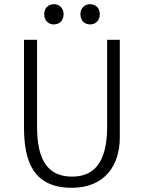

<svg xmlns="http://www.w3.org/2000/svg" viewBox="-20 -879 682 912"><path d="M94 -690V-274C94 -107 142 13 321 13C478 13 549 -94 549 -225V-690H489V-279C489 -136 446 -40 323 -40C201 -40 156 -127 156 -279V-690ZM362 -811C362 -782 381 -763 408 -763C435 -763 454 -782 454 -811C454 -840 435 -859 408 -859C381 -859 362 -840 362 -811ZM236 -763C263 -763 282 -782 282 -811C282 -840 263 -859 236 -859C209 -859 190 -840 190 -811C190 -782 209 -763 236 -763Z"/></svg>

Font: Repo Light
Style: Regular
Weight: 300
Designer: Stefan Peev
Foundry: Context Ltd
Version: Version 001.502